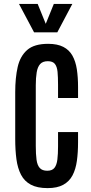

<svg xmlns="http://www.w3.org/2000/svg" viewBox="-20 -969 475 998"><path d="M227.5 8.8Q173.8 8.8 140.4 -9Q106.9 -26.9 89.4 -60.5Q71.8 -94.2 65.4 -141.4Q59.1 -188.5 59.1 -246.6V-489.7Q59.1 -564.9 72 -621.3Q85 -677.7 121.6 -709.5Q158.2 -741.2 230 -741.2Q278.3 -741.2 309.1 -725.3Q339.8 -709.5 356.4 -679.9Q373 -650.4 379.4 -608.9Q385.7 -567.4 385.7 -516.6V-459.5H281.7V-528.3Q281.7 -568.4 279.1 -595.7Q276.4 -623 265.1 -637Q253.9 -650.9 228.5 -650.9Q202.1 -650.9 188.7 -636Q175.3 -621.1 170.7 -592.8Q166 -564.5 166 -525.9V-210.4Q166 -167.5 169.9 -138.7Q173.8 -109.9 186.8 -95.7Q199.7 -81.5 225.6 -81.5Q251.5 -81.5 263.2 -96.7Q274.9 -111.8 278.3 -140.4Q281.7 -168.9 281.7 -208.5V-282.7H385.7V-230Q385.7 -176.3 379.6 -132.6Q373.5 -88.9 356.9 -57.4Q340.3 -25.9 308.8 -8.5Q277.3 8.8 227.5 8.8ZM157.2 -800.8 78.6 -948.7H175.8L217.8 -845.2L259.8 -948.7H356L277.8 -800.8Z"/></svg>

Font: Antonio Medium
Style: Regular
Weight: 500
Designer: Vernon Adams
Foundry: Vernon Adams
Version: Version 1.002